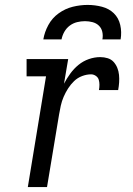

<svg xmlns="http://www.w3.org/2000/svg" viewBox="-20 -760 540 780"><path d="M93 0 167 -450H88V-520H257L240 -420Q251 -441 265.5 -461Q280 -481 299 -496.5Q318 -512 341 -520Q364 -528 387 -528Q403 -528 417.5 -523.5Q432 -519 441.5 -508.5Q451 -498 456.5 -484.5Q462 -471 463.5 -456Q465 -441 464 -425.5Q463 -410 460 -394H382Q384 -405 384 -416Q384 -427 381 -436.5Q378 -446 369 -452Q360 -458 350 -458Q332 -458 313.5 -451Q295 -444 281 -430.5Q267 -417 256.5 -400.5Q246 -384 238.5 -366.5Q231 -349 227 -331Q223 -313 220 -295L171 0ZM156 -600Q161 -630 176.5 -658.5Q192 -687 218.5 -706Q245 -725 275.5 -732.5Q306 -740 336 -740Q366 -740 394.5 -732.5Q423 -725 442.5 -706Q462 -687 468.5 -658.5Q475 -630 470 -600H396Q399 -616 395.5 -631Q392 -646 381.5 -656Q371 -666 356 -670Q341 -674 325 -674Q309 -674 293 -670Q277 -666 263.5 -656Q250 -646 241.5 -631Q233 -616 230 -600Z"/></svg>

Font: Iosevka Curly Slab
Style: Italic
Weight: 400
Italic angle: -9°
Monospace: yes
Designer: Belleve Invis
Foundry: Belleve Invis
Version: Version 22.1.2; ttfautohint (v1.8.4)